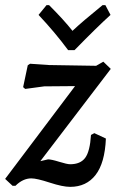

<svg xmlns="http://www.w3.org/2000/svg" viewBox="-36 -717 470 747"><path d="M374 -697 394 -659Q343 -613 254 -522H229Q178 -591 114 -659L145 -697H155Q213 -639 246 -597Q283 -632 363 -697ZM366 -477 395 -449 121 -90 151 -97Q164 -97 194.5 -87.5Q225 -78 237 -78Q277 -78 295.5 -103Q314 -128 318 -192L331 -199L376 -178Q372 -83 336 -36.5Q300 10 237 10Q208 10 157.5 -6.5Q107 -23 86 -23Q53 -23 24 6H13L-16 -21L256 -382L136 -381L62 -371L54 -378L72 -463L81 -469L153 -464L338 -461Z"/></svg>

Font: Alegreya Sans SC Medium
Style: Italic
Weight: 500
Italic angle: -7°
Designer: Juan Pablo del Peral
Foundry: Huerta Tipografica
Version: Version 2.007